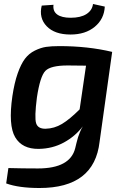

<svg xmlns="http://www.w3.org/2000/svg" viewBox="-20 -735 622 962"><path d="M446 -715 505 -702Q502 -640 455 -601Q408 -562 333 -562Q254 -562 214 -603.5Q174 -645 189 -707L248 -711Q244 -679 266.5 -662.5Q289 -646 334 -646Q384 -646 413 -664.5Q442 -683 446 -715ZM542 -475 479 -25Q453 207 178 207Q74 207 11 184L22 107Q94 109 170 109Q332 109 357 7Q358 2 363 -18Q368 -38 371 -47.5Q374 -57 380.5 -73Q387 -89 395 -102Q357 -52 300 -21Q243 10 174 11Q91 12 56 -47.5Q21 -107 42 -253Q52 -320 68.5 -367Q85 -414 105 -440.5Q125 -467 154.5 -481.5Q184 -496 210.5 -500Q237 -504 277 -504Q421 -504 542 -475ZM411 -406 319 -407Q234 -407 207.5 -380Q181 -353 165 -247Q152 -146 161 -117.5Q170 -89 209 -90Q252 -91 290.5 -114Q329 -137 379 -187Z"/></svg>

Font: Exo 2.0 Semi Bold
Style: Italic
Weight: 600
Italic angle: -8°
Designer: Natanael Gama
Version: Version 1.001;PS 001.001;hotconv 1.0.70;makeotf.lib2.5.58329